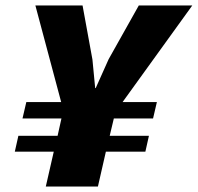

<svg xmlns="http://www.w3.org/2000/svg" viewBox="-20 -680 721 700"><path d="M147 0 176 -127H34L47 -185H190L204 -248H62L76 -308H203L109 -660H281L317 -463L327 -359H329L376 -464L486 -660H681L427 -308H552L538 -248H395L380 -185H523L510 -127H366L337 0Z"/></svg>

Font: Elaine Sans ExtraBold
Style: Italic
Weight: 800
Italic angle: -13°
Designer: Wei Huang
Foundry: Wei Huang
Version: Version 2.001;December 24, 2019;FontCreator 12.0.0.2547 64-b